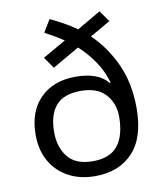

<svg xmlns="http://www.w3.org/2000/svg" viewBox="-86 -835 777 915"><g transform="rotate(-10 302.5 -377.5)"><path d="M216 -765Q248 -750 280.5 -732Q313 -714 342 -693L457 -760L495 -706L396 -649Q464 -585 507.5 -491Q551 -397 551 -275Q551 -133 484 -61.5Q417 10 301 10Q229 10 173.5 -19.5Q118 -49 86.5 -103.5Q55 -158 55 -233Q55 -345 118.5 -409Q182 -473 290 -473Q343 -473 382.5 -459Q422 -445 446 -415L450 -417Q434 -474 401 -522Q368 -570 326 -608L196 -533L158 -588L270 -652Q249 -666 226 -679.5Q203 -693 180 -705ZM303 -402Q219 -402 181.5 -357.5Q144 -313 144 -230Q144 -157 182 -109.5Q220 -62 303 -62Q386 -62 424 -110.5Q462 -159 462 -251Q462 -313 423 -357.5Q384 -402 303 -402Z"/></g></svg>

Font: Noto Sans Khojki
Style: Regular
Weight: 400
Designer: Monotype Design Team
Foundry: Monotype Imaging Inc.
Version: Version 2.003; ttfautohint (v1.8.4.7-5d5b)